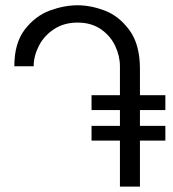

<svg xmlns="http://www.w3.org/2000/svg" viewBox="-20 -690 640 710"><path d="M266.5 -670.5Q316 -670.5 368.2 -650.5Q420.5 -630.5 459 -578Q497.5 -525.5 497.5 -435V-338H591.5V-283H497.5V-224.5H591.5V-170H497.5V0H423.5V-170H318.5V-224.5H423.5V-283H318.5V-338H423.5V-445Q423.5 -483 406 -520.2Q388.5 -557.5 353 -582Q317.5 -606.5 267 -606.5Q216.5 -606.5 179.5 -582Q142.5 -557.5 123.5 -520Q104.5 -482.5 104.5 -445H33Q33 -531 72 -581.2Q111 -631.5 164.2 -651Q217.5 -670.5 266.5 -670.5Z"/></svg>

Font: JuliaMono Light
Style: Regular
Weight: 300
Monospace: yes
Designer: cormullion
Foundry: corm
Version: Version 0.054; ttfautohint (v1.8.4)